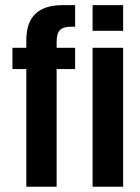

<svg xmlns="http://www.w3.org/2000/svg" viewBox="-20 -710 532 730"><path d="M195.3 -549.8V-528.3H265.6V-447.3H195.3V0H80.1V-447.3H27.3V-528.3H80.1V-557.6Q80.1 -689.5 215.8 -690.4H265.6V-608.4H251Q219.7 -608.4 208 -595.7Q195.3 -583 195.3 -549.8ZM332 -528.3H448.2V0H332ZM332 -690.4H448.2V-592.8H332Z"/></svg>

Font: Dinish Condensed
Style: Bold
Weight: 700
Width: 3
Designer: Bert Driehuis
Foundry: Playbeing
Version: Version 3.006; git-39231f3c-release